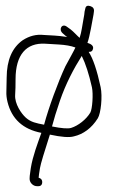

<svg xmlns="http://www.w3.org/2000/svg" viewBox="-20 -558 478 659"><path d="M106.5 81H112.5C121.7 81 126.2 73.5 124.6 63.5C123.6 57.8 119.7 54 112.6 52C113 46 114.5 35 117.2 19C119.9 3 131.8 -35.3 151.2 -96C190.7 -87.4 218.2 -85.4 233.8 -90C265.4 -97.2 294.4 -117.9 315.7 -152C326.2 -168.8 332.3 -226.8 325.4 -259C312.8 -317.5 299 -357.9 284.3 -380C293.1 -379.3 298.1 -383.2 299.5 -391.6C300.9 -400 294.5 -406.5 280.1 -411C288.3 -432.5 296.5 -485.6 301 -508L302.3 -518C303.9 -527.6 299.7 -534 289.8 -537.1C279.9 -540.2 274.2 -537.2 272.6 -528L270.3 -518C270 -512 268.7 -503.5 266.5 -492.5C262 -469.7 260.3 -449 253.3 -428C244.3 -435.7 234.3 -447.6 222.5 -457L210 -466C192.8 -479.5 180 -457.2 194.9 -444L206.3 -434C207.7 -433.3 209.2 -432.3 210.8 -431C193.4 -433.6 179.6 -435.2 167 -435.9L130.3 -438C104.3 -440.8 81.1 -434.8 58 -420C21.6 -394.3 3.2 -351.6 2.9 -292C2.7 -270.7 2.4 -254.5 1.9 -243.5C1.4 -232.5 2.7 -220.7 5.8 -208C20.2 -149.5 58.9 -114.2 122 -102C109.3 -66 92.4 -22.6 85.7 19C82.2 40.3 81 53.8 81.9 59.5C83.8 71 94.8 81 106.5 81ZM158.5 -124C164.7 -148 173.8 -177.5 185.8 -212.5C205.7 -270.4 233 -322.4 260.6 -366C273.7 -339.8 285.3 -304 295.5 -258.5C300.5 -236.3 297.1 -183.4 289.9 -171.4C276 -148.1 248.5 -126.5 224.2 -119C213.5 -115.7 191.6 -117.3 158.5 -124ZM238.8 -395C233.9 -383.7 221.4 -362 204.2 -330C179.3 -276.4 147.2 -189.3 131.3 -130C104.7 -135.1 86.2 -138.5 68.8 -154C53 -168.1 30 -201.7 32 -232C33 -247.3 33.5 -265.3 33.4 -286C33.4 -370.9 70.8 -411.6 134.9 -408C145.9 -407.3 161.8 -406.4 182.5 -405.2C203.5 -404 223.9 -400.6 238.8 -395Z"/></svg>

Font: MewTooHand
Style: CondLta
Weight: 400
Designer: Mew Too, Robert Jablonski
Version: Version 0.77